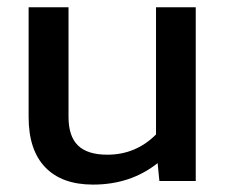

<svg xmlns="http://www.w3.org/2000/svg" viewBox="-20 -494 618 524"><path d="M233.9 9.8Q148.9 9.8 103.5 -37.4Q58.1 -84.5 58.1 -174.8V-474.1H167V-174.8Q167 -122.1 192.9 -96.9Q218.8 -71.8 272.9 -71.8Q350.6 -71.8 405.8 -127V-474.1H514.2V0H415L410.2 -48.8Q336.4 9.8 233.9 9.8Z"/></svg>

Font: Kanit
Style: Regular
Weight: 400
Designer: Katatrad Team
Foundry: CadsonDemak
Version: Version 1.000;PS 001.000;hotconv 1.0.88;makeotf.lib2.5.64775